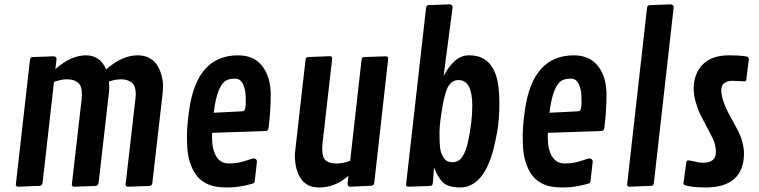

<svg xmlns="http://www.w3.org/2000/svg" viewBox="-20 -846 3447 872"><path d="M236.8 -577.6 231.4 -532.2Q303.2 -594.7 369.4 -594.7Q435.5 -594.7 461.9 -530.8Q535.2 -594.7 604 -594.7Q689 -594.7 713.4 -504.9Q720.2 -480 720.2 -458.5Q720.2 -437 718.8 -423.8L671.9 -14.6Q669.9 -2.4 659.7 -1.5L561 2Q550.3 1 550.3 -7.3L594.7 -394Q596.7 -410.6 596.7 -417Q596.7 -457 577.6 -471.4Q558.6 -485.8 530.5 -485.8Q502.4 -485.8 474.6 -475.6Q476.1 -463.9 476.1 -450.4Q476.1 -437 474.6 -423.8L427.7 -14.6Q425.8 -2.4 415.5 -1.5L316.9 2Q306.2 1 306.2 -7.3L350.6 -394Q352.1 -406.7 352.1 -417Q352.1 -457 333.3 -471.4Q314.5 -485.8 285.4 -485.8Q256.3 -485.8 225.1 -473.6L173.3 -15.1Q171.4 -2.9 161.1 -2L62.5 2Q51.8 1 51.8 -7.3L116.2 -575.2Q118.2 -585.9 128.4 -586.9L223.6 -590.3Q236.8 -589.8 236.8 -577.6Z M839.8 -350.6Q875.5 -594.7 1061.5 -594.7Q1133.3 -594.7 1171.4 -545.4Q1209.5 -496.1 1209.5 -417.5Q1209.5 -338.9 1199.7 -264.6Q1198.2 -251.5 1184.6 -251L943.4 -242.7Q942.9 -235.4 942.9 -223.1Q942.9 -168 962.2 -135.7Q981.4 -103.5 1020.5 -103.5Q1059.6 -103.5 1093 -115Q1126.5 -126.5 1132.3 -126.5Q1138.2 -126.5 1142.6 -122.6Q1147 -118.7 1147 -111.8L1137.2 -25.9Q1136.7 -18.6 1134.5 -16.4Q1132.3 -14.2 1126 -11.7Q1066.9 5.4 1012.2 5.4Q957.5 5.4 927.2 -7.8Q897 -21 878.7 -41.7Q860.4 -62.5 848.9 -91.6Q837.4 -120.6 833.3 -149.2Q829.1 -177.7 829.1 -227.5Q829.1 -277.3 839.8 -350.6ZM955.1 -365.2 950.7 -334 1078.1 -340.3Q1086.4 -340.8 1088.9 -343.3Q1096.2 -350.6 1096.2 -383.5Q1096.2 -416.5 1094 -429.9Q1091.8 -443.4 1086.4 -457.5Q1075.2 -488.8 1048.1 -488.8Q1021 -488.8 1005.4 -479.5Q970.7 -458 955.1 -365.2Z M1558.6 -10.3 1562.5 -47.9Q1503.4 5.4 1428.7 5.4Q1372.6 5.4 1345.9 -35.6Q1319.3 -76.7 1319.3 -138.2Q1319.3 -148.4 1321.3 -166L1367.7 -574.7Q1369.1 -586.4 1379.9 -586.9L1478.5 -590.8Q1488.8 -589.8 1488.8 -580.6L1444.8 -195.3Q1443.4 -182.6 1443.4 -171.9Q1443.4 -130.9 1459.2 -117.2Q1475.1 -103.5 1507.1 -103.5Q1539.1 -103.5 1570.3 -115.7L1622.1 -574.7Q1623.5 -586.4 1634.3 -586.9L1732.9 -590.3Q1743.2 -589.4 1743.2 -580.1L1679.7 -15.1Q1678.2 -3.4 1666.5 -2.4L1571.3 2Q1558.6 1.5 1558.6 -10.3Z M2035.6 -813 1994.6 -501Q2019 -546.4 2047.1 -570.6Q2075.2 -594.7 2110.1 -594.7Q2145 -594.7 2168.5 -583.3Q2191.9 -571.8 2206.8 -553Q2221.7 -534.2 2231.4 -507.8Q2248 -460.9 2248 -379.6Q2248 -298.3 2237.1 -241.7Q2226.1 -185.1 2217.8 -155.5Q2209.5 -126 2195.6 -94.7Q2181.6 -63.5 2164.1 -42.5Q2124 5.4 2070.1 5.4Q2016.1 5.4 1992.2 -17.3Q1968.3 -40 1951.2 -85.9L1945.8 -14.6Q1944.8 -2 1933.6 -1.5L1835 2Q1824.2 1 1824.2 -7.3L1915 -809.6Q1916 -816.4 1918.2 -819.3Q1920.4 -822.3 1927.2 -822.8L2022.9 -826.2Q2035.6 -824.7 2035.6 -813ZM2125 -365.7Q2125 -482.4 2062.5 -482.4Q2035.2 -482.4 2018.1 -457.3Q2001 -432.1 1988.5 -356.4Q1976.1 -280.8 1976.1 -246.1Q1976.1 -211.4 1976.6 -202.1Q1977.1 -192.9 1978.5 -177.5Q1980 -162.1 1983.9 -151.6Q1987.8 -141.1 1994.1 -130.9Q2006.8 -109.4 2035.2 -109.4Q2063.5 -109.4 2080.1 -134.5Q2096.7 -159.7 2105.5 -201.7Q2125 -291.5 2125 -365.7Z M2364.7 -350.6Q2400.4 -594.7 2586.4 -594.7Q2658.2 -594.7 2696.3 -545.4Q2734.4 -496.1 2734.4 -417.5Q2734.4 -338.9 2724.6 -264.6Q2723.1 -251.5 2709.5 -251L2468.3 -242.7Q2467.8 -235.4 2467.8 -223.1Q2467.8 -168 2487.1 -135.7Q2506.3 -103.5 2545.4 -103.5Q2584.5 -103.5 2617.9 -115Q2651.4 -126.5 2657.2 -126.5Q2663.1 -126.5 2667.5 -122.6Q2671.9 -118.7 2671.9 -111.8L2662.1 -25.9Q2661.6 -18.6 2659.4 -16.4Q2657.2 -14.2 2650.9 -11.7Q2591.8 5.4 2537.1 5.4Q2482.4 5.4 2452.1 -7.8Q2421.9 -21 2403.6 -41.7Q2385.3 -62.5 2373.8 -91.6Q2362.3 -120.6 2358.2 -149.2Q2354 -177.7 2354 -227.5Q2354 -277.3 2364.7 -350.6ZM2480 -365.2 2475.6 -334 2603 -340.3Q2611.3 -340.8 2613.8 -343.3Q2621.1 -350.6 2621.1 -383.5Q2621.1 -416.5 2618.9 -429.9Q2616.7 -443.4 2611.3 -457.5Q2600.1 -488.8 2573 -488.8Q2545.9 -488.8 2530.3 -479.5Q2495.6 -458 2480 -365.2Z M3039.6 -813 2949.7 -15.1Q2948.7 -8.3 2946.3 -5.4Q2943.8 -2.4 2937 -2L2838.9 2Q2828.1 1 2828.1 -7.3L2918.5 -809.6Q2919.4 -816.4 2921.9 -819.3Q2924.3 -822.3 2931.2 -822.8L3026.9 -826.2Q3039.6 -824.7 3039.6 -813Z M3361.3 -476.6 3306.2 -479Q3282.7 -479 3269.3 -468.3Q3255.9 -457.5 3255.9 -437.3Q3255.9 -417 3263.2 -392.6Q3272.9 -359.9 3297.1 -316.4Q3321.3 -272.9 3330.6 -254.9Q3358.9 -198.7 3358.9 -147.9Q3358.9 -74.2 3315.7 -34.4Q3272.5 5.4 3184.6 5.4Q3141.1 5.4 3115.2 0.7Q3089.4 -3.9 3086.7 -6.6Q3084 -9.3 3084 -15.1L3096.7 -105.5Q3097.7 -117.7 3105.2 -117.7Q3112.8 -117.7 3134.3 -112.3Q3155.8 -106.9 3171.9 -106.9Q3231.4 -106.9 3231.4 -154.3Q3231.4 -188 3217 -217.3Q3202.6 -246.6 3185.8 -277.8Q3168.9 -309.1 3159.7 -327.9Q3150.4 -346.7 3140.4 -379.9Q3130.4 -413.1 3130.4 -442.4Q3130.4 -510.7 3171.1 -552.7Q3211.9 -594.7 3290 -594.7Q3340.3 -594.7 3368.7 -589.8Q3380.9 -587.9 3380.9 -577.1L3370.1 -490.2Q3370.1 -476.6 3361.3 -476.6Z"/></svg>

Font: Contrail One
Style: Regular
Weight: 400
Designer: Riccardo De Franceschi
Foundry: Sorkin Type Co.
Version: Version 1.003